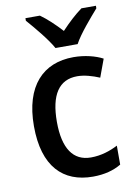

<svg xmlns="http://www.w3.org/2000/svg" viewBox="-87 -822 622 888"><g transform="rotate(-10 224.0 -378.0)"><path d="M209 -606H313C337 -651 393 -715 427 -754V-766H359C325 -741 295 -713 261 -677C229 -712 195 -744 164 -766H96V-754C131 -714 185 -650 209 -606ZM277 10C331 10 375 -2 410 -23V-112C373 -93 331 -79 283 -79C200 -79 156 -143 156 -268C156 -395 199 -460 285 -460C318 -460 356 -449 389 -435L420 -519C386 -537 336 -550 283 -550C141 -550 48 -457 48 -267C48 -77 137 10 277 10Z"/></g></svg>

Font: Noto Sans Bengali SemiCondensed Medium
Style: Regular
Weight: 500
Width: 4
Designer: Joana Ranito - Universal Thirst; Jelle Bosma - Monotype Design Team
Foundry: Universal Thirst ehf.
Version: Version 3.000